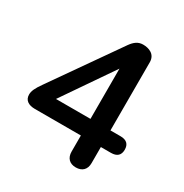

<svg xmlns="http://www.w3.org/2000/svg" viewBox="-160 -805 902 940"><g transform="rotate(30 291.0 -335.0)"><path d="M396 8C432 8 453 -13 453 -49V-140H510C544 -140 561 -156 561 -187C561 -218 544 -234 510 -234H453V-619C453 -665 414 -678 382 -678C354 -678 335 -663 317 -638L54 -262C29 -227 20 -207 20 -187C20 -155 44 -140 80 -140H340V-49C340 -13 361 8 396 8ZM340 -234H145L340 -518Z"/></g></svg>

Font: SN Pro Medium
Style: Regular
Weight: 500
Designer: Tobias Whetton
Foundry: Supernotes
Version: Version 1.003;Glyphs 3.3 (3324)